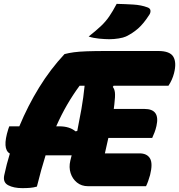

<svg xmlns="http://www.w3.org/2000/svg" viewBox="-44 -964 927 994"><path d="M147 2Q130 7 111.5 8.5Q93 10 72 10Q27 10 -1.5 -5Q-30 -20 -22 -57Q-10 -114 7 -169Q-34 -192 -1 -296L4 -310H56Q100 -416 158.5 -511Q217 -606 290 -684Q313 -690 339 -693.5Q365 -697 406 -698.5Q447 -700 513 -700H775Q836 -700 853.5 -670Q871 -640 857 -585Q848 -550 828 -520H544L540 -514Q549 -503 551 -484.5Q553 -466 548 -424Q547 -413 545 -400H704Q786 -400 766 -312Q762 -294 756 -278.5Q750 -263 744 -250H517Q509 -212 499 -170H678Q717 -170 732.5 -144Q748 -118 733 -58Q723 -22 712 0H412Q378 0 354.5 -19Q331 -38 321.5 -68Q312 -98 320 -132Q322 -139 323.5 -146Q325 -153 327 -160H192Q169 -87 147 2ZM263 -310Q316 -310 347 -284L356 -286Q367 -340 377.5 -399.5Q388 -459 394 -520H368Q334 -474 304 -422.5Q274 -371 247 -310ZM560 -944Q604 -943 645.5 -940.5Q687 -938 719 -926Q734 -921 735 -909Q736 -897 728 -886Q699 -841 671 -816.5Q643 -792 608 -775Q595 -769 570.5 -765Q546 -761 522 -761Q500 -761 469 -764Q438 -767 415 -775Q453 -805 478 -828.5Q503 -852 521.5 -879Q540 -906 560 -944Z"/></svg>

Font: Recursive Sn Csl St XBk
Style: Italic
Weight: 1000
Italic angle: -15°
Version: Version 1.085;hotconv 1.1.0;makeotfexe 2.6.0; ttfautohint (v